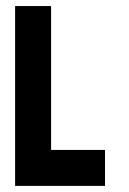

<svg xmlns="http://www.w3.org/2000/svg" viewBox="-20 -608 422 628"><path d="M29.4 -29.4H58.8V0H29.4ZM58.8 -29.4H88.2V0H58.8ZM88.2 -29.4H117.6V0H88.2ZM117.6 -29.4H147.1V0H117.6ZM117.6 -58.8H147.1V-29.4H117.6ZM88.2 -58.8H117.6V-29.4H88.2ZM58.8 -58.8H88.2V-29.4H58.8ZM29.4 -58.8H58.8V-29.4H29.4ZM29.4 -88.2H58.8V-58.8H29.4ZM29.4 -117.6H58.8V-88.2H29.4ZM29.4 -147.1H58.8V-117.6H29.4ZM29.4 -176.5H58.8V-147.1H29.4ZM29.4 -205.9H58.8V-176.5H29.4ZM29.4 -235.3H58.8V-205.9H29.4ZM29.4 -264.7H58.8V-235.3H29.4ZM58.8 -264.7H88.2V-235.3H58.8ZM58.8 -294.1H88.2V-264.7H58.8ZM58.8 -323.5H88.2V-294.1H58.8ZM88.2 -323.5H117.6V-294.1H88.2ZM88.2 -294.1H117.6V-264.7H88.2ZM117.6 -294.1H147.1V-264.7H117.6ZM117.6 -264.7H147.1V-235.3H117.6ZM117.6 -235.3H147.1V-205.9H117.6ZM117.6 -205.9H147.1V-176.5H117.6ZM117.6 -176.5H147.1V-147.1H117.6ZM117.6 -147.1H147.1V-117.6H117.6ZM117.6 -117.6H147.1V-88.2H117.6ZM117.6 -88.2H147.1V-58.8H117.6ZM88.2 -88.2H117.6V-58.8H88.2ZM88.2 -117.6H117.6V-88.2H88.2ZM88.2 -147.1H117.6V-117.6H88.2ZM88.2 -176.5H117.6V-147.1H88.2ZM88.2 -205.9H117.6V-176.5H88.2ZM88.2 -235.3H117.6V-205.9H88.2ZM88.2 -264.7H117.6V-235.3H88.2ZM58.8 -235.3H88.2V-205.9H58.8ZM58.8 -205.9H88.2V-176.5H58.8ZM58.8 -176.5H88.2V-147.1H58.8ZM58.8 -147.1H88.2V-117.6H58.8ZM58.8 -117.6H88.2V-88.2H58.8ZM58.8 -88.2H88.2V-58.8H58.8ZM29.4 -588.2H58.8V-558.8H29.4ZM29.4 -558.8H58.8V-529.4H29.4ZM29.4 -500H58.8V-470.6H29.4ZM29.4 -470.6H58.8V-441.2H29.4ZM29.4 -441.2H58.8V-411.8H29.4ZM29.4 -411.8H58.8V-382.4H29.4ZM29.4 -382.4H58.8V-352.9H29.4ZM29.4 -352.9H58.8V-323.5H29.4ZM29.4 -323.5H58.8V-294.1H29.4ZM29.4 -294.1H58.8V-264.7H29.4ZM58.8 -411.8H88.2V-382.4H58.8ZM58.8 -441.2H88.2V-411.8H58.8ZM58.8 -470.6H88.2V-441.2H58.8ZM58.8 -500H88.2V-470.6H58.8ZM58.8 -529.4H88.2V-500H58.8ZM29.4 -529.4H58.8V-500H29.4ZM58.8 -588.2H88.2V-558.8H58.8ZM88.2 -588.2H117.6V-558.8H88.2ZM88.2 -558.8H117.6V-529.4H88.2ZM117.6 -529.4H147.1V-500H117.6ZM117.6 -558.8H147.1V-529.4H117.6ZM117.6 -588.2H147.1V-558.8H117.6ZM117.6 -500H147.1V-470.6H117.6ZM117.6 -470.6H147.1V-441.2H117.6ZM117.6 -441.2H147.1V-411.8H117.6ZM117.6 -411.8H147.1V-382.4H117.6ZM117.6 -382.4H147.1V-352.9H117.6ZM117.6 -352.9H147.1V-323.5H117.6ZM117.6 -323.5H147.1V-294.1H117.6ZM88.2 -352.9H117.6V-323.5H88.2ZM88.2 -382.4H117.6V-352.9H88.2ZM88.2 -411.8H117.6V-382.4H88.2ZM58.8 -382.4H88.2V-352.9H58.8ZM58.8 -352.9H88.2V-323.5H58.8ZM88.2 -441.2H117.6V-411.8H88.2ZM88.2 -529.4H117.6V-500H88.2ZM88.2 -500H117.6V-470.6H88.2ZM88.2 -470.6H117.6V-441.2H88.2ZM58.8 -558.8H88.2V-529.4H58.8ZM147.1 -29.4H176.5V0H147.1ZM147.1 -58.8H176.5V-29.4H147.1ZM147.1 -88.2H176.5V-58.8H147.1ZM147.1 -117.6H176.5V-88.2H147.1ZM176.5 -117.6H205.9V-88.2H176.5ZM205.9 -117.6H235.3V-88.2H205.9ZM235.3 -117.6H264.7V-88.2H235.3ZM264.7 -117.6H294.1V-88.2H264.7ZM264.7 -58.8H294.1V-29.4H264.7ZM235.3 -58.8H264.7V-29.4H235.3ZM205.9 -58.8H235.3V-29.4H205.9ZM176.5 -58.8H205.9V-29.4H176.5ZM176.5 -88.2H205.9V-58.8H176.5ZM205.9 -88.2H235.3V-58.8H205.9ZM235.3 -88.2H264.7V-58.8H235.3ZM264.7 -88.2H294.1V-58.8H264.7ZM264.7 -29.4H294.1V0H264.7ZM235.3 -29.4H264.7V0H235.3ZM205.9 -29.4H235.3V0H205.9ZM176.5 -29.4H205.9V0H176.5ZM294.1 -117.6H323.5V-88.2H294.1ZM294.1 -88.2H323.5V-58.8H294.1ZM294.1 -58.8H323.5V-29.4H294.1ZM294.1 -29.4H323.5V0H294.1Z"/></svg>

Font: Jersey 20
Style: Regular
Weight: 400
Designer: Sarah Cadigan-Fried
Version: Version 1.000; ttfautohint (v1.8.4.7-5d5b)